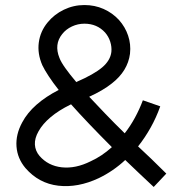

<svg xmlns="http://www.w3.org/2000/svg" viewBox="-20 -748 712 762"><path d="M496 -535Q487 -466 424 -417Q389 -389 334 -364Q362 -334 398.5 -296Q435 -258 475 -219Q497 -247 515.5 -281Q534 -315 547 -350L616 -326Q600 -281 577.5 -241Q555 -201 528 -167Q554 -143 580.5 -117.5Q607 -92 636 -63L640 -59L590 -6Q560 -34 531.5 -61Q503 -88 477 -113Q430 -69 372 -41Q289 -2 211.5 -11Q134 -20 81 -81Q49 -119 45.5 -166.5Q42 -214 68 -262Q88 -300 125 -332.5Q162 -365 213 -391Q190 -420 173 -446Q156 -472 148 -489Q128 -535 134 -579.5Q140 -624 169 -659Q195 -691 233.5 -709.5Q272 -728 315 -728Q356 -728 391 -712.5Q426 -697 452 -669Q477 -641 488.5 -606.5Q500 -572 496 -536ZM262 -334 260 -333Q213 -310 181 -283Q149 -256 133 -227Q117 -199 118.5 -174Q120 -149 137 -129Q171 -90 225 -84Q280 -78 340 -108Q384 -128 424 -164Q377 -211 335 -255Q293 -299 262 -334ZM315 -654Q289 -654 265.5 -643Q242 -632 227 -613Q194 -572 216 -518Q222 -502 239 -478Q256 -454 283 -422L284 -423Q353 -453 385.5 -480.5Q418 -508 422 -542Q424 -562 417.5 -582.5Q411 -603 397 -619Q365 -654 315 -654Z"/></svg>

Font: Afrihost Sans
Style: Regular
Weight: 400
Designer: Afrihost SP Pty Ltd
Version: Version 1.000